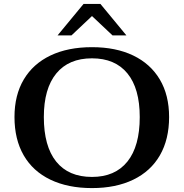

<svg xmlns="http://www.w3.org/2000/svg" viewBox="-20 -951 938 981"><path d="M54 -353Q54 -465 101.5 -545Q149 -625 238 -667.5Q327 -710 450 -710Q572 -710 660.5 -667.5Q749 -625 796.5 -545Q844 -465 844 -353Q844 -239 797 -157.5Q750 -76 661 -33Q572 10 450 10Q327 10 237.5 -33Q148 -76 101 -157.5Q54 -239 54 -353ZM694 -353Q694 -499 631 -576Q568 -653 450 -653Q331 -653 267.5 -575.5Q204 -498 204 -353Q204 -204 267 -125.5Q330 -47 450 -47Q568 -47 631 -125.5Q694 -204 694 -353ZM407 -931H493L626 -770H555L450 -869L345 -770H274Z"/></svg>

Font: Fahkwang SemiBold
Style: Regular
Weight: 600
Designer: Suppakit Chalermlarp | Katatrad Co.,Ltd.
Foundry: Cadson Demak Co.,Ltd.
Version: Version 1.000; ttfautohint (v1.6)